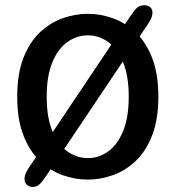

<svg xmlns="http://www.w3.org/2000/svg" viewBox="-20 -678 672 736"><path d="M534 -658Q546 -658 555.2 -650.8Q564.5 -643.5 564.5 -629Q564.5 -621 561 -611.2Q557.5 -601.5 549.5 -589.5L157.5 -4.5Q142.5 18 131.8 28.2Q121 38.5 105 38.5Q93 38.5 83.5 30.8Q74 23 74 7.5Q74 -1 77.5 -10.8Q81 -20.5 89 -32.5L479 -615Q494 -638 505 -648Q516 -658 534 -658ZM317 10.5Q267.5 10.5 219.5 -6.8Q171.5 -24 132.2 -61.5Q93 -99 69.5 -159.8Q46 -220.5 46 -307.5Q46 -394.5 69.5 -455.2Q93 -516 132.2 -553.2Q171.5 -590.5 219.5 -607.8Q267.5 -625 317 -625Q365.5 -625 413.5 -607.8Q461.5 -590.5 500.8 -553.2Q540 -516 563.5 -455.2Q587 -394.5 587 -307.5Q587 -220.5 563.5 -159.8Q540 -99 500.8 -61.5Q461.5 -24 413.5 -6.8Q365.5 10.5 317 10.5ZM317 -72Q359.5 -72 395 -97.8Q430.5 -123.5 452 -175.8Q473.5 -228 473.5 -307.5Q473.5 -386.5 452 -438.8Q430.5 -491 395 -516.8Q359.5 -542.5 317 -542.5Q274 -542.5 238 -516.8Q202 -491 180.5 -438.8Q159 -386.5 159 -307.5Q159 -228 180.5 -175.8Q202 -123.5 238 -97.8Q274 -72 317 -72Z"/></svg>

Font: Sono Medium
Style: Regular
Weight: 500
Designer: Tyler Finck
Foundry: Tyler Finck
Version: Version 2.112